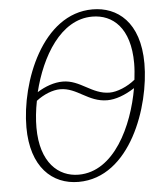

<svg xmlns="http://www.w3.org/2000/svg" viewBox="-53 -771 701 828"><g transform="rotate(-5 298.0 -357.0)"><path d="M254 11C479 11 581 -289 581 -473C581 -653 485 -725 378 -725C160 -725 50 -438 50 -243C50 -71 140 11 254 11ZM421 -361C344 -361 299 -426 223 -426C186 -426 147 -412 112 -390C149 -541 237 -694 374 -694C463 -694 537 -631 537 -478C537 -456 535 -432 532 -407C498 -379 453 -361 421 -361ZM257 -20C170 -20 93 -86 93 -238C93 -273 97 -313 105 -353C137 -378 177 -394 209 -394C283 -394 325 -329 408 -329C444 -329 485 -344 527 -371C499 -210 411 -20 257 -20Z"/></g></svg>

Font: Noto Serif Condensed ExtraLight
Style: Italic
Weight: 200
Width: 3
Italic angle: -12°
Designer: Monotype Design Team
Foundry: Monotype Imaging Inc.
Version: Version 2.013